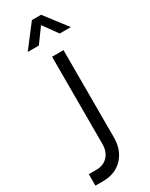

<svg xmlns="http://www.w3.org/2000/svg" viewBox="-253 -1036 853 1089"><g transform="rotate(-30 174.0 -491.0)"><path d="M19 6V-69H69Q115.5 -69 143.5 -99.2Q171.5 -129.5 171.5 -179V-750H246.5V-179Q246.5 -96 198 -45Q149.5 6 69 6ZM65.5 -842.5 176.5 -987.5H236.5L348 -842.5H275L207 -937L138.5 -842.5Z"/></g></svg>

Font: Mohave Light
Style: Regular
Weight: 400
Version: Version 2.003